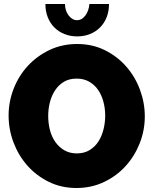

<svg xmlns="http://www.w3.org/2000/svg" viewBox="-20 -934 767 960"><path d="M362 6Q286 6 223.5 -25Q161 -56 116.5 -106.5Q72 -157 47.5 -222Q23 -287 23 -356Q23 -426 48.5 -491Q74 -556 120 -605.5Q166 -655 228.5 -684.5Q291 -714 366 -714Q442 -714 504.5 -683Q567 -652 611.5 -601Q656 -550 680 -485Q704 -420 704 -352Q704 -282 678.5 -217.5Q653 -153 608 -103.5Q563 -54 500 -24Q437 6 362 6ZM221 -354Q221 -318 229.5 -284.5Q238 -251 256 -225Q274 -199 301 -183Q328 -167 364 -167Q401 -167 428 -183.5Q455 -200 472 -226.5Q489 -253 497.5 -287Q506 -321 506 -356Q506 -392 497 -425.5Q488 -459 470.5 -484.5Q453 -510 426 -525.5Q399 -541 363 -541Q326 -541 299.5 -525Q273 -509 255.5 -482.5Q238 -456 229.5 -422.5Q221 -389 221 -354ZM366 -833Q389 -833 406.5 -856Q424 -879 427 -914H525Q525 -878 513.5 -848.5Q502 -819 481 -797.5Q460 -776 430.5 -764Q401 -752 366 -752Q331 -752 301.5 -764Q272 -776 251 -797.5Q230 -819 218.5 -848.5Q207 -878 207 -914H305Q305 -881 323 -857Q341 -833 366 -833Z"/></svg>

Font: Raleway
Style: Heavy
Weight: 900
Designer: Matt McInerney, Pablo Impallari, Rodrigo Fuenzalida
Foundry: Matt McInerney, Pablo Impallari, Rodrigo Fuenzalida
Version: Version 2.001; ttfautohint (v0.8) -G 200 -r 50